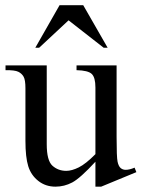

<svg xmlns="http://www.w3.org/2000/svg" viewBox="-20 -696 540 730"><path d="M423.3 -447.3V-176.3Q423.3 -98.6 427 -81.3Q430.7 -64 438.7 -57.1Q446.8 -50.3 457.5 -50.3Q472.7 -50.3 491.7 -58.6L498.5 -41.5L364.7 13.7H342.8V-81.1Q285.2 -18.6 254.9 -2.4Q224.6 13.7 190.9 13.7Q153.3 13.7 125.7 -8.1Q98.1 -29.8 87.4 -64Q76.7 -98.1 76.7 -160.6V-360.4Q76.7 -392.1 69.8 -404.3Q63 -416.5 49.6 -423.1Q36.1 -429.7 1 -429.2V-447.3H157.7V-147.9Q157.7 -85.4 179.4 -65.9Q201.2 -46.4 231.9 -46.4Q252.9 -46.4 279.5 -59.6Q306.2 -72.8 342.8 -109.9V-363.3Q342.8 -401.4 328.9 -414.8Q314.9 -428.2 271 -429.2V-447.3ZM206.5 -676.3H296.4L389.2 -514.6H374L240.7 -618.7L128.9 -514.6H114.3Z"/></svg>

Font: Jameel Khushkhat-L
Style: Regular
Weight: 400
Version: Version 3.5